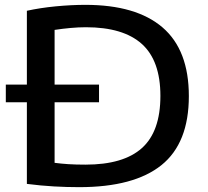

<svg xmlns="http://www.w3.org/2000/svg" viewBox="-20 -767 858 793"><path d="M307 6Q256 6 202.8 3Q149.5 0 91 -7.5V-344.5H4V-417.5H91V-722.5Q145.5 -734.5 210.2 -740.8Q275 -747 332.5 -747Q542.5 -747 651.2 -653.8Q760 -560.5 760 -370Q760 -176 646.8 -85Q533.5 6 307 6ZM333 -87Q490 -87 566.2 -155.5Q642.5 -224 642.5 -371Q642.5 -516.5 565.8 -585.5Q489 -654.5 335 -654.5Q304.5 -654.5 271.5 -651.5Q238.5 -648.5 205.5 -643.5V-417.5H389V-344.5H205.5V-94.5Q232 -91 262.2 -89Q292.5 -87 333 -87Z"/></svg>

Font: Encode Sans Exp Md
Style: Regular
Weight: 500
Width: 7
Designer: Multiple Designers
Foundry: Impallari Type
Version: Version 3.002; ttfautohint (v1.8.3) -l 8 -r 50 -G 200 -x 14 